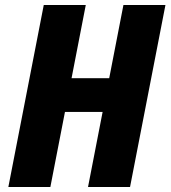

<svg xmlns="http://www.w3.org/2000/svg" viewBox="-20 -750 684 770"><path d="M333 0H501.5L643.5 -730H475L418 -436.5H267L324 -730H155.5L13.5 0H182L240.5 -301H391.5Z"/></svg>

Font: Monaspace Krypton ExtraBold
Style: Italic
Weight: 800
Italic angle: -11°
Designer: Riley Cran & the Lettermatic Team
Foundry: Lettermatic
Version: Version 1.101 (Monaspace Krypton)